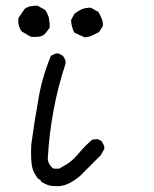

<svg xmlns="http://www.w3.org/2000/svg" viewBox="-20 -629 540 675"><path d="M171 25Q158 25 147 21Q136 17 124 9L122 3L116 1Q94 -23 91 -55Q88 -83 90 -121Q100 -197 115 -280Q127 -354 159 -433Q160 -433 164.5 -435.5Q169 -438 172 -439Q181 -443 188 -440L201 -433Q206 -426 209 -419Q212 -414 210 -404Q182 -318 168 -239Q152 -153 148 -70Q148 -64 152 -55Q155 -48 161 -42Q166 -36 172 -36H188L220 -55Q241 -70 262 -96Q281 -118 304 -138L324 -140L338 -132Q339 -129 341.5 -125Q344 -121 345 -118Q348 -112 346 -104L334 -83L271 -20L261 -10Q242 6 220 17Q195 28 171 25ZM277 -498 242 -514Q236 -523 233 -536Q230 -547 230 -559L242 -581Q254 -590 268 -597Q283 -602 299 -602L326 -587Q334 -573 337 -565Q342 -553 342 -538L328 -516Q324 -514 315.5 -510Q307 -506 303 -504Q291 -498 277 -498ZM88 -500 57 -518Q49 -527 46 -541Q43 -552 45 -566L67 -598Q79 -606 88 -607Q96 -609 112 -609L139 -594Q150 -576 152 -565Q155 -549 155 -532L140 -512Q130 -501 116 -500Q101 -498 88 -500Z"/></svg>

Font: Yozai
Style: Regular
Weight: 400
Designer: LXGW / Y.OzVox
Foundry: LXGW / Y.OzVox
Version: Version 0.861;October 22, 2024